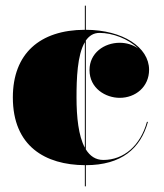

<svg xmlns="http://www.w3.org/2000/svg" viewBox="-20 -575 580 680"><path d="M284 -555H280.5V-469.5C120.5 -469 25.5 -384.5 25.5 -230C25.5 -56.5 141 9 280.5 10V85H284V10C410 10 478 -49 504 -143.5H500.5C477 -59 418.5 -8.5 346 -8.5C318.5 -8.5 298.5 -22.5 284 -46V-431.5C296 -448.5 311.5 -458.5 332.5 -458.5C378.5 -458.5 434 -438 469 -403.5C451 -416.5 428 -423.5 404 -423.5C348.5 -423.5 297 -387 297 -327C297 -262 354 -228.5 404 -228.5C459.5 -228.5 508 -267 508 -328C508 -407.5 415 -469 284 -469.5ZM251 -230C251 -295 253.5 -380 280.5 -425.5V-52C258 -93.5 251 -160.5 251 -230Z"/></svg>

Font: Bodoni* 48pt Fatface
Style: Regular
Weight: 900
Version: Version 2.3